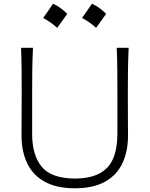

<svg xmlns="http://www.w3.org/2000/svg" viewBox="-20 -985 791 1015"><path d="M376 10.3Q278.3 10.3 215.8 -24.7Q153.3 -59.6 123.5 -122.3Q93.8 -185.1 93.8 -268.1Q93.8 -301.3 94.2 -361.8Q94.7 -422.4 94.7 -488.3Q94.7 -556.2 94.2 -613.3Q93.8 -670.4 91.3 -732.4H154.3Q151.4 -670.4 150.6 -613.3Q149.9 -556.2 149.9 -488.3V-276.9Q149.9 -165 200.4 -103.5Q251 -42 376 -41Q459.5 -42 508.8 -69.6Q558.1 -97.2 579.3 -149.9Q600.6 -202.6 600.6 -277.8V-488.3Q600.6 -556.2 600.1 -613.3Q599.6 -670.4 597.2 -732.4H660.2Q657.2 -670.4 656.5 -613.3Q655.8 -556.2 655.8 -488.3Q655.8 -422.4 656.2 -361.8Q656.7 -301.3 656.7 -268.1Q656.7 -184.6 627.2 -122.1Q597.7 -59.6 535.6 -24.7Q473.6 10.3 376 10.3ZM465.9 -965.1Q482 -958.7 500.5 -946.1Q519 -933.4 541.1 -912Q528.2 -893.7 515 -875.2Q501.9 -856.6 487.9 -837.8Q471.2 -853.4 452.2 -866.6Q433.1 -879.7 413.8 -889.9Q427.2 -908.7 439.8 -927Q452.4 -945.3 465.9 -965.1ZM260.3 -965.1Q276.4 -958.7 294.9 -946.1Q313.5 -933.4 335.5 -912Q322.6 -893.7 309.4 -875.2Q296.3 -856.6 282.3 -837.8Q265.7 -853.4 246.6 -866.6Q227.5 -879.7 208.2 -889.9Q221.6 -908.7 234.2 -927Q246.9 -945.3 260.3 -965.1Z"/></svg>

Font: Pinar DS1 Light
Style: Regular
Weight: 300
Designer: Amin Abedi
Version: Version 3.000